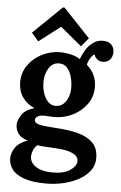

<svg xmlns="http://www.w3.org/2000/svg" viewBox="-66 -828 719 1144"><g transform="rotate(5 293.0 -256.0)"><path d="M256 271Q170 271 120 252.5Q70 234 49 204Q28 174 28 140Q28 109 48.5 77Q69 45 123 25Q82 14 65.5 -10.5Q49 -35 49 -63Q49 -89 70 -121.5Q91 -154 146 -171Q104 -188 77 -224Q50 -260 48 -311Q46 -371 78 -417.5Q110 -464 162 -490Q214 -516 271 -516Q297 -516 331 -509Q365 -502 390 -485Q401 -516 418.5 -543.5Q436 -571 461 -588.5Q486 -606 517 -606Q551 -606 568.5 -588.5Q586 -571 586 -542Q586 -530 580.5 -515.5Q575 -501 561.5 -491Q548 -481 524 -481Q509 -481 494 -492.5Q479 -504 476 -520Q463 -516 450 -494Q437 -472 435 -455Q494 -404 494 -326Q494 -268 461.5 -223.5Q429 -179 377.5 -153.5Q326 -128 267 -128Q254 -128 238 -129.5Q222 -131 207 -131Q185 -131 170 -123Q155 -115 155 -101Q155 -82 184 -75Q213 -68 283 -64Q360 -60 417.5 -44.5Q475 -29 507 4Q539 37 539 95Q539 138 514 170.5Q489 203 447.5 225.5Q406 248 356 259.5Q306 271 256 271ZM271 -195Q298 -195 316.5 -212Q335 -229 344.5 -255Q354 -281 354 -308Q354 -343 345 -375.5Q336 -408 317.5 -428.5Q299 -449 270 -449Q230 -449 208 -413Q186 -377 186 -331Q186 -296 196 -264.5Q206 -233 225 -214Q244 -195 271 -195ZM285 202Q356 202 392.5 176Q429 150 429 122Q429 62 285 56Q263 54 234 53Q205 52 183 48Q168 60 160 78Q152 96 151 113Q149 153 185.5 177.5Q222 202 285 202ZM390 -562 263 -667H262L134 -569L92 -617L263 -783H273L433 -613Z"/></g></svg>

Font: Lora
Style: Bold
Weight: 700
Designer: Olga Karpushina, Alexei Vanyashin (Cyrillic)
Foundry: Cyreal
Version: Version 3.006; ttfautohint (v1.8.4.7-5d5b);gftools[0.9.30]